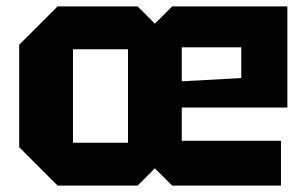

<svg xmlns="http://www.w3.org/2000/svg" viewBox="-20 -580 958 600"><path d="M40 -120V-440L160 -560H410L464 -506L518 -560H878V-244H548V-140H858V0H518L464 -54L410 0H160ZM208 -134H380V-426H208ZM548 -326 734 -336V-432H548Z"/></svg>

Font: Tektur
Style: Bold
Weight: 700
Designer: Adam Jagosz
Foundry: Adam Jagosz
Version: Version 1.005;gftools[0.9.30]